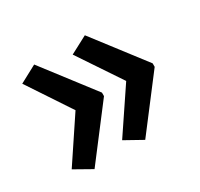

<svg xmlns="http://www.w3.org/2000/svg" viewBox="-99 -600 695 666"><g transform="rotate(-30 248.5 -266.5)"><path d="M463 -260V-274L308 -476L238 -439L353 -267L238 -96L308 -57ZM260 -260V-274L105 -476L36 -439L150 -267L36 -96L105 -57Z"/></g></svg>

Font: Noto Sans Devanagari Condensed Medium
Style: Regular
Weight: 500
Width: 3
Designer: Jelle Bosma - Monotype Design Team
Foundry: Monotype Imaging Inc.
Version: Version 2.004